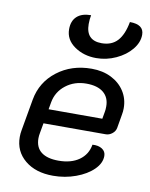

<svg xmlns="http://www.w3.org/2000/svg" viewBox="-85 -815 694 887"><g transform="rotate(10 261.5 -371.5)"><path d="M43 -141Q43 -157 46 -173L72 -321Q87 -405 154.5 -457Q222 -509 316 -509Q368 -509 408 -489Q448 -469 470.5 -434Q493 -399 493 -355Q493 -339 490 -324L479 -260Q476 -244 462 -233Q448 -222 432 -222H140L132 -177Q129 -162 129 -150Q129 -107 157 -85.5Q185 -64 238 -64Q297 -64 334.5 -90.5Q372 -117 380 -164Q408 -166 425.5 -154.5Q443 -143 443 -122Q443 -88 412.5 -58Q382 -28 331.5 -9.5Q281 9 225 9Q143 9 93 -32.5Q43 -74 43 -141ZM404 -290 410 -324Q412 -333 412 -349Q412 -391 384 -414Q356 -437 304 -437Q248 -437 207.5 -405.5Q167 -374 158 -324L152 -290ZM181 -671Q181 -710 204 -731Q227 -752 270 -752Q266 -732 266 -710Q266 -633 340 -633Q387 -633 414 -662.5Q441 -692 452 -752Q518 -752 518 -704Q518 -668 491 -635Q464 -602 419.5 -581.5Q375 -561 327 -561Q268 -561 224.5 -591.5Q181 -622 181 -671Z"/></g></svg>

Font: K2D
Style: Italic
Weight: 400
Italic angle: -10°
Designer: Katatrad Aksorn Co.,Ltd.
Foundry: Cadson Demak Co.,Ltd.
Version: Version 1.000; ttfautohint (v1.6)